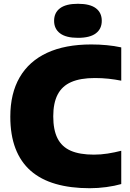

<svg xmlns="http://www.w3.org/2000/svg" viewBox="-20 -985 688 1015"><path d="M454.5 10Q352.5 10 274 -12.8Q195.5 -35.5 142.2 -82.2Q89 -129 61.8 -200.2Q34.5 -271.5 34.5 -368Q34.5 -491 84 -576.2Q133.5 -661.5 229 -705.8Q324.5 -750 462.5 -750Q504.5 -750 544.2 -746.2Q584 -742.5 621 -734.5V-558.5Q588.5 -565 553.8 -568.8Q519 -572.5 481.5 -572.5Q405 -572.5 356.5 -551.2Q308 -530 284.8 -485.2Q261.5 -440.5 261.5 -370Q261.5 -298.5 284 -253.8Q306.5 -209 354 -188.2Q401.5 -167.5 476.5 -167.5Q512.5 -167.5 549.2 -173.2Q586 -179 621 -188V-12Q586.5 -2 542.2 4Q498 10 454.5 10ZM392 -785Q329 -785 297.5 -808.8Q266 -832.5 266 -875Q266 -918 297.5 -941.5Q329 -965 392 -965Q455.5 -965 486.8 -941.5Q518 -918 518 -875Q518 -832.5 486.8 -808.8Q455.5 -785 392 -785Z"/></svg>

Font: Encode Sans Condensed Thin Black
Style: Regular
Weight: 900
Version: Version 3.002